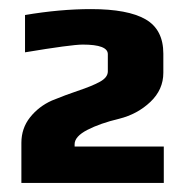

<svg xmlns="http://www.w3.org/2000/svg" viewBox="-20 -675 418 422"><path d="M27 -361Q27 -393 46 -417Q65 -441 94 -454Q126 -467 150 -475Q183 -486 200 -495.5Q217 -505 217 -518V-556Q217 -577 162 -577Q137 -577 35 -560V-642Q112 -655 180 -655Q261 -655 300 -632.5Q339 -610 339 -557V-515Q339 -478 310.5 -451Q282 -424 242 -414Q200 -404 172 -389.5Q144 -375 144 -358V-353H340V-273H27Z"/></svg>

Font: Play
Style: Bold
Weight: 700
Designer: Jonas Hecksher (Cyrillic expansion: Cyreal)
Foundry: Jonas Hecksher, Playtype, e-types AS
Version: Version 2.101; ttfautohint (v1.5.65-e2d9)